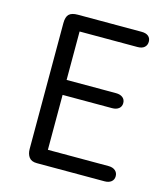

<svg xmlns="http://www.w3.org/2000/svg" viewBox="-94 -669 644 743"><g transform="rotate(15 228.0 -298.0)"><path d="M150 -535H382Q400 -535 409.5 -543.5Q419 -552 419 -566Q419 -580 409.5 -588Q400 -596 382 -596H127Q102 -596 91.5 -585.5Q81 -575 81 -550V-46Q81 -26 90.5 -13Q100 0 122 0H393Q410 0 420 -8Q430 -16 430 -30Q430 -44 420 -52.5Q410 -61 393 -61H150V-281H348Q365 -281 375 -289Q385 -297 385 -311Q385 -325 375 -333Q365 -341 348 -341H150Z"/></g></svg>

Font: Beiruti
Style: Regular
Weight: 400
Version: Version 1.00